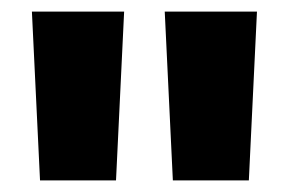

<svg xmlns="http://www.w3.org/2000/svg" viewBox="-20 -760 499 331"><path d="M194 -740 180 -449H49L35 -740ZM423 -740 409 -449H278L264 -740Z"/></svg>

Font: Pathway Extreme
Style: Bold
Weight: 700
Designer: Eduardo Rodriguez Tunni
Foundry: Eduardo Rodriguez Tunni
Version: Version 1.001;gftools[0.9.26]